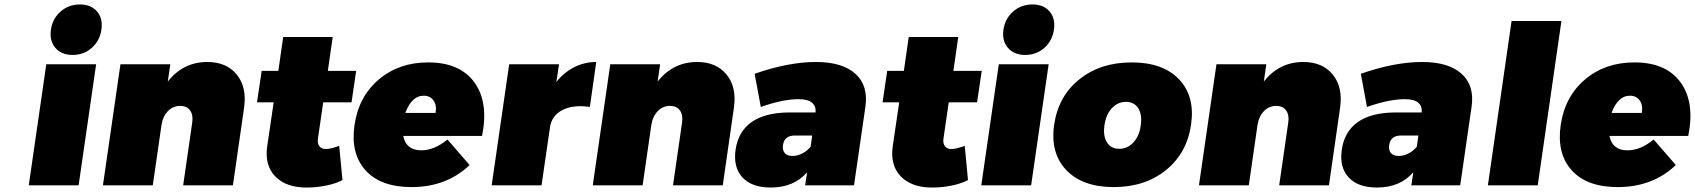

<svg xmlns="http://www.w3.org/2000/svg" viewBox="-20 -837 7653 867"><path d="M109.9 0 189 -546.9H414.1L335 0ZM230.2 -620.8Q202.6 -652.8 210 -703.1Q217.3 -753.4 253.9 -785.2Q290.5 -816.9 340.8 -816.9Q391.1 -816.9 418.2 -785.2Q445.3 -753.4 438 -703.1Q430.7 -652.8 394.5 -620.8Q358.4 -588.9 308.1 -588.9Q257.8 -588.9 230.2 -620.8Z M444.8 0 523.9 -546.9H749L737.8 -469.2Q808.1 -557.1 916 -557.1Q1002.9 -557.1 1049.3 -500Q1095.7 -442.9 1082 -349.1L1031.7 0H807.1L848.1 -284.2Q853 -318.4 838.1 -338.6Q823.2 -358.9 793.9 -358.9Q761.2 -358.9 738 -335Q714.8 -311 709 -271L669.9 0Z M1140.6 -375 1161.6 -517.1H1236.8L1258.8 -669.9H1482.4L1460.4 -517.1H1588.4L1567.4 -375H1439.5L1415.5 -210Q1412.6 -188.5 1423.1 -175.8Q1433.6 -163.1 1453.6 -164.1Q1471.7 -164.1 1511.7 -178.2L1526.4 -23.9Q1497.6 -8.3 1454.1 0.7Q1410.6 9.8 1366.7 9.8Q1272.9 10.7 1223.6 -39.8Q1174.3 -90.3 1186.5 -175.8L1215.8 -375Z M1580.6 -271Q1599.1 -400.4 1690.2 -477.8Q1781.2 -555.2 1913.6 -555.2Q2056.6 -555.2 2122.1 -465.1Q2187.5 -375 2156.7 -223.1H1800.8Q1814 -158.2 1882.3 -158.2Q1941.4 -158.2 2000.5 -207L2100.6 -91.8Q1996.6 7.8 1838.4 7.8Q1699.2 7.8 1630.9 -67.6Q1562.5 -143.1 1580.6 -271ZM1810.5 -327.1H1946.8Q1953.1 -360.8 1938 -382.8Q1922.9 -404.8 1893.6 -404.8Q1865.2 -404.8 1844.2 -384Q1823.2 -363.3 1810.5 -327.1Z M2200.2 0 2279.3 -546.9H2504.4L2492.2 -466.8Q2526.9 -510.3 2573.2 -533.7Q2619.6 -557.1 2672.4 -557.1L2643.6 -354Q2568.8 -365.2 2519.8 -340.1Q2470.7 -314.9 2463.4 -261.2L2425.3 0Z M2656.7 0 2735.8 -546.9H2960.9L2949.7 -469.2Q3020 -557.1 3127.9 -557.1Q3214.8 -557.1 3261.2 -500Q3307.6 -442.9 3293.9 -349.1L3243.7 0H3019L3060.1 -284.2Q3064.9 -318.4 3050 -338.6Q3035.2 -358.9 3005.9 -358.9Q2973.1 -358.9 2950 -335Q2926.8 -311 2920.9 -271L2881.8 0Z M3301.8 -162.1Q3314 -243.2 3373.5 -285.4Q3433.1 -327.6 3537.6 -329.1H3662.6Q3665.5 -357.9 3646.5 -373.5Q3627.4 -389.2 3586.4 -389.2Q3515.1 -389.2 3415.5 -354L3387.7 -503.9Q3540.5 -557.1 3664.6 -557.1Q3783.7 -557.1 3842.8 -503.7Q3901.9 -450.2 3887.7 -354L3836.4 0H3615.7L3624.5 -59.1Q3564.9 9.8 3460.4 9.8Q3374 9.8 3332 -36.6Q3290 -83 3301.8 -162.1ZM3515.6 -181.2Q3512.7 -158.7 3523.7 -145.8Q3534.7 -132.8 3558.6 -132.8Q3580.6 -132.8 3602.5 -143.8Q3624.5 -154.8 3640.6 -174.8L3647.5 -225.1H3569.3Q3521.5 -225.1 3515.6 -181.2Z M3965.3 -375 3986.3 -517.1H4061.5L4083.5 -669.9H4307.1L4285.2 -517.1H4413.1L4392.1 -375H4264.2L4240.2 -210Q4237.3 -188.5 4247.8 -175.8Q4258.3 -163.1 4278.3 -164.1Q4296.4 -164.1 4336.4 -178.2L4351.1 -23.9Q4322.3 -8.3 4278.8 0.7Q4235.4 9.8 4191.4 9.8Q4097.7 10.7 4048.3 -39.8Q3999 -90.3 4011.2 -175.8L4040.5 -375Z M4411.1 0 4490.2 -546.9H4715.3L4636.2 0ZM4531.5 -620.8Q4503.9 -652.8 4511.2 -703.1Q4518.6 -753.4 4555.2 -785.2Q4591.8 -816.9 4642.1 -816.9Q4692.4 -816.9 4719.5 -785.2Q4746.6 -753.4 4739.3 -703.1Q4731.9 -652.8 4695.8 -620.8Q4659.7 -588.9 4609.4 -588.9Q4559.1 -588.9 4531.5 -620.8Z M4740.2 -273.9Q4758.8 -402.3 4854 -478.8Q4949.2 -555.2 5090.3 -555.2Q5231.4 -555.2 5304.2 -478.8Q5377 -402.3 5358.4 -273.9Q5339.8 -145.5 5244.9 -68.8Q5149.9 7.8 5009.3 7.8Q4868.2 7.8 4794.9 -69.1Q4721.7 -146 4740.2 -273.9ZM4967.3 -271Q4960.4 -222.7 4978.8 -193.8Q4997.1 -165 5034.2 -165Q5071.8 -165 5098.4 -194.1Q5125 -223.1 5131.3 -271Q5138.2 -319.3 5119.9 -348.1Q5101.6 -377 5064.5 -377Q5026.9 -377 5000.2 -347.9Q4973.6 -318.8 4967.3 -271Z M5394 0 5473.1 -546.9H5698.2L5687 -469.2Q5757.3 -557.1 5865.2 -557.1Q5952.1 -557.1 5998.5 -500Q6044.9 -442.9 6031.2 -349.1L5981 0H5756.3L5797.4 -284.2Q5802.2 -318.4 5787.4 -338.6Q5772.5 -358.9 5743.2 -358.9Q5710.4 -358.9 5687.3 -335Q5664.1 -311 5658.2 -271L5619.1 0Z M6039.1 -162.1Q6051.3 -243.2 6110.8 -285.4Q6170.4 -327.6 6274.9 -329.1H6399.9Q6402.8 -357.9 6383.8 -373.5Q6364.7 -389.2 6323.7 -389.2Q6252.4 -389.2 6152.8 -354L6125 -503.9Q6277.8 -557.1 6401.9 -557.1Q6521 -557.1 6580.1 -503.7Q6639.2 -450.2 6625 -354L6573.7 0H6353L6361.8 -59.1Q6302.2 9.8 6197.8 9.8Q6111.3 9.8 6069.3 -36.6Q6027.3 -83 6039.1 -162.1ZM6252.9 -181.2Q6250 -158.7 6261 -145.8Q6272 -132.8 6295.9 -132.8Q6317.9 -132.8 6339.8 -143.8Q6361.8 -154.8 6377.9 -174.8L6384.8 -225.1H6306.6Q6258.8 -225.1 6252.9 -181.2Z M6698.7 0 6805.7 -742.2H7030.8L6923.8 0Z M7027.3 -271Q7045.9 -400.4 7137 -477.8Q7228 -555.2 7360.4 -555.2Q7503.4 -555.2 7568.8 -465.1Q7634.3 -375 7603.5 -223.1H7247.6Q7260.7 -158.2 7329.1 -158.2Q7388.2 -158.2 7447.3 -207L7547.4 -91.8Q7443.4 7.8 7285.2 7.8Q7146 7.8 7077.6 -67.6Q7009.3 -143.1 7027.3 -271ZM7257.3 -327.1H7393.6Q7399.9 -360.8 7384.8 -382.8Q7369.6 -404.8 7340.3 -404.8Q7312 -404.8 7291 -384Q7270 -363.3 7257.3 -327.1Z"/></svg>

Font: Trueno Black
Style: Italic
Weight: 900
Designer: Julieta Ulanovsky
Foundry: Julieta Ulanovsky
Version: Version 3.001b | FøM Fix